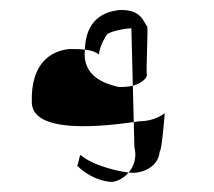

<svg xmlns="http://www.w3.org/2000/svg" viewBox="-20 -354 423 380"><path d="M43 -150C46 -80 226 -110 256 -114C278 -114 296 -122 306 -130C306 -126 300 -54 296 -54C294 -26 266 -12 243 -12C222 -12 163 -26 140 -47C136 -47 136 -26 132 -27C154 -4 184 6 202 6C224 4 256 -23 246 -63L240 -298C229 -298 198 -292 192 -286C186 -278 176 -258 176 -246C164 -256 144 -257 118 -257C84 -254 40 -232 43 -150ZM148 -256C150 -316 186 -330 214 -334C260 -337 264 -310 271 -302C274 -306 268 -202 271 -206C270 -196 251 -180 214 -182C189 -188 142 -202 148 -256Z"/></svg>

Font: pokerface
Style: Regular
Weight: 400
Version: Version 1